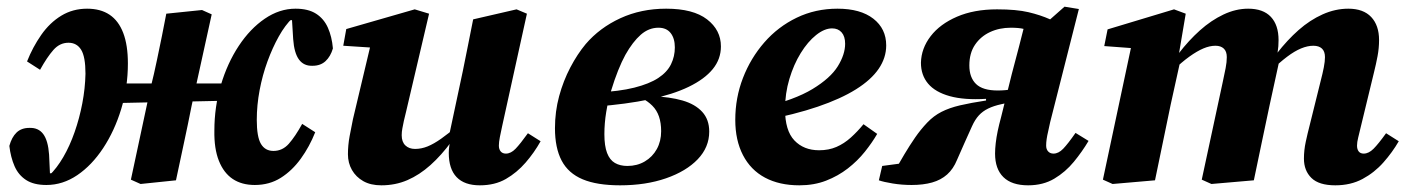

<svg xmlns="http://www.w3.org/2000/svg" viewBox="-20 -540 4214 575"><path d="M119 14Q81 14 58 -1Q35 -16 23.5 -42.5Q12 -69 8 -103Q15 -129 29.5 -143Q44 -157 68 -157Q95 -158 109.5 -138.5Q124 -119 127 -77L130 -12L116 -20L144 -22L127 -14Q150 -36 169.5 -69.5Q189 -103 203.5 -144.5Q218 -186 226.5 -230.5Q235 -275 236 -319Q236 -370 223 -391Q210 -412 185 -412Q159 -412 140 -390.5Q121 -369 100 -331L61 -356Q78 -399 103.5 -435.5Q129 -472 163.5 -493Q198 -514 241 -514Q281 -514 308 -496Q335 -478 349 -441.5Q363 -405 363 -350Q363 -279 343 -213.5Q323 -148 289 -96.5Q255 -45 211.5 -15.5Q168 14 119 14ZM312 -231V-290H686V-239ZM401 11 372 -2 430 -273Q442 -321 450 -360Q458 -399 465 -432.5Q472 -466 478 -499L585 -510L614 -497L554 -224Q543 -168 531 -112.5Q519 -57 507 0ZM743 14Q704 14 677 -4Q650 -22 635.5 -58.5Q621 -95 622 -149Q622 -220 641.5 -285.5Q661 -351 695 -402.5Q729 -454 773 -484Q817 -514 865 -514Q903 -514 926.5 -499Q950 -484 962 -457Q974 -430 977 -395Q970 -371 955 -357Q940 -343 916 -343Q890 -342 875.5 -361.5Q861 -381 858 -423L854 -488L864 -481L839 -478L856 -486Q834 -465 815 -431Q796 -397 781 -356Q766 -315 757.5 -270Q749 -225 749 -181Q749 -130 761.5 -109Q774 -88 799 -88Q826 -88 845 -109.5Q864 -131 885 -169L924 -144Q907 -101 881 -65Q855 -29 821 -7.5Q787 14 743 14Z M1122 15Q1090 15 1068 2.5Q1046 -10 1034 -31Q1022 -52 1022 -78Q1022 -105 1027 -132Q1032 -159 1037 -183L1095 -427L1131 -395L1008 -403L1017 -453L1222 -512L1265 -499L1196 -205Q1192 -190 1189.5 -178Q1187 -166 1185 -155.5Q1183 -145 1183 -135Q1183 -115 1194 -104.5Q1205 -94 1223 -94Q1242 -94 1260.5 -101.5Q1279 -109 1301 -124.5Q1323 -140 1350 -163L1359 -116H1332Q1302 -75 1269 -45.5Q1236 -16 1200 -0.5Q1164 15 1122 15ZM1417 15Q1371 15 1347.5 -9.5Q1324 -34 1324 -82Q1324 -92 1325.5 -102.5Q1327 -113 1330 -125H1323L1366 -327Q1374 -366 1381.5 -404Q1389 -442 1397 -482L1527 -512L1558 -499L1484 -163Q1480 -145 1477 -129.5Q1474 -114 1474 -104Q1474 -93 1479.5 -86.5Q1485 -80 1495 -80Q1510 -80 1524 -94.5Q1538 -109 1561 -141L1599 -117Q1580 -83 1554 -53Q1528 -23 1495 -4Q1462 15 1417 15Z M1837 15Q1768 15 1725 -3Q1682 -21 1662 -59Q1642 -97 1642 -156Q1642 -206 1654.5 -252Q1667 -298 1688 -338Q1709 -378 1734 -408Q1776 -457 1838 -485.5Q1900 -514 1975 -514Q2056 -514 2097.5 -482Q2139 -450 2139 -401Q2139 -363 2114.5 -333Q2090 -303 2042.5 -280Q1995 -257 1925.5 -242.5Q1856 -228 1766 -221V-263Q1834 -266 1879.5 -277.5Q1925 -289 1951.5 -306.5Q1978 -324 1989.5 -347.5Q2001 -371 2001 -398Q2001 -425 1988.5 -441Q1976 -457 1952 -457Q1923 -457 1899 -436Q1875 -415 1853 -376Q1842 -356 1831 -328.5Q1820 -301 1810.5 -269.5Q1801 -238 1795.5 -204.5Q1790 -171 1790 -138Q1790 -103 1798 -82Q1806 -61 1821.5 -52Q1837 -43 1859 -43Q1888 -43 1911 -56.5Q1934 -70 1947 -93.5Q1960 -117 1960 -147Q1960 -172 1953.5 -191Q1947 -210 1933.5 -223.5Q1920 -237 1902 -246L1931 -269L1932 -252Q1986 -250 2024 -239Q2062 -228 2083 -205Q2104 -182 2104 -146Q2104 -99 2069.5 -63Q2035 -27 1974.5 -6Q1914 15 1837 15Z M2374 15Q2314 15 2271 -8Q2228 -31 2205 -75.5Q2182 -120 2182 -181Q2182 -247 2205 -306.5Q2228 -366 2269 -413Q2310 -460 2366 -487Q2422 -514 2488 -514Q2557 -514 2595.5 -484Q2634 -454 2634 -404Q2634 -367 2611.5 -334Q2589 -301 2543.5 -272.5Q2498 -244 2429 -220.5Q2360 -197 2266 -179L2264 -218Q2360 -241 2413.5 -273.5Q2467 -306 2489 -341.5Q2511 -377 2511 -409Q2511 -431 2500.5 -443Q2490 -455 2472 -455Q2449 -455 2424 -435Q2399 -415 2378 -381Q2357 -347 2344 -303.5Q2331 -260 2331 -213Q2331 -149 2359 -119.5Q2387 -90 2433 -90Q2462 -90 2485 -100Q2508 -110 2528 -128Q2548 -146 2566 -168L2607 -139Q2592 -113 2570 -85.5Q2548 -58 2519 -35.5Q2490 -13 2454 1Q2418 15 2374 15Z M2612 0 2622 -43 2712 -55 2657 -24Q2673 -52 2688.5 -78Q2704 -104 2720.5 -128Q2737 -152 2757 -173Q2776 -193 2799.5 -205Q2823 -217 2855 -224.5Q2887 -232 2933 -239V-244Q2868 -240 2824.5 -252Q2781 -264 2759.5 -289.5Q2738 -315 2738 -352Q2739 -395 2767 -431.5Q2795 -468 2846 -490Q2897 -512 2966 -512Q3024 -512 3060 -503.5Q3096 -495 3125 -482L3168 -520L3211 -513L3125 -174Q3122 -159 3119 -146.5Q3116 -134 3114.5 -123.5Q3113 -113 3113 -104Q3113 -93 3119 -86.5Q3125 -80 3135 -80Q3150 -80 3164 -94.5Q3178 -109 3201 -142L3240 -118Q3221 -86 3196 -55.5Q3171 -25 3137.5 -5Q3104 15 3059 15Q3010 15 2985 -9.5Q2960 -34 2960 -80Q2960 -94 2962 -111.5Q2964 -129 2968 -148Q2972 -167 2978 -189L3010 -318Q3021 -359 3031.5 -399.5Q3042 -440 3052 -480L3072 -446Q3060 -450 3045.5 -453.5Q3031 -457 3007 -457Q2973 -457 2945 -444Q2917 -431 2900 -406Q2883 -381 2883 -344Q2883 -308 2903 -288.5Q2923 -269 2968 -269Q2992 -269 3011 -273Q3030 -277 3049 -281L3042 -242L2979 -228Q2956 -223 2939.5 -215Q2923 -207 2911.5 -194.5Q2900 -182 2891 -162Q2880 -137 2868.5 -112Q2857 -87 2846 -61Q2835 -34 2816.5 -17.5Q2798 -1 2771.5 6.5Q2745 14 2710 14Q2681 14 2653.5 9.5Q2626 5 2612 0Z M3312 11 3283 -2 3373 -425 3422 -392 3287 -402 3297 -452 3496 -512 3531 -499 3508 -363H3516L3486 -227Q3474 -170 3462.5 -113.5Q3451 -57 3439 0ZM3608 11 3579 -2 3642 -295Q3647 -318 3650.5 -336Q3654 -354 3654 -369Q3654 -386 3645 -394.5Q3636 -403 3620 -403Q3603 -403 3584 -395Q3565 -387 3542 -370.5Q3519 -354 3492 -328L3489 -380H3510Q3540 -419 3573.5 -449Q3607 -479 3644 -496.5Q3681 -514 3718 -514Q3763 -514 3786 -489.5Q3809 -465 3809 -420Q3809 -400 3806.5 -386Q3804 -372 3802 -358L3811 -357L3782 -224Q3770 -168 3758.5 -112.5Q3747 -57 3735 0ZM3979 15Q3930 15 3907.5 -7Q3885 -29 3885 -65Q3885 -90 3890.5 -115.5Q3896 -141 3902 -164L3935 -297Q3941 -320 3944.5 -338Q3948 -356 3948 -369Q3948 -386 3939 -394.5Q3930 -403 3913 -403Q3896 -403 3876.5 -395Q3857 -387 3834.5 -370Q3812 -353 3784 -326L3781 -380H3804Q3835 -420 3869 -450Q3903 -480 3941 -497Q3979 -514 4018 -514Q4063 -514 4086.5 -489Q4110 -464 4110 -420Q4110 -396 4105.5 -372Q4101 -348 4095 -324L4055 -159Q4051 -142 4047.5 -128Q4044 -114 4044 -104Q4044 -93 4049 -86.5Q4054 -80 4064 -80Q4079 -80 4093.5 -94.5Q4108 -109 4131 -141L4169 -117Q4150 -84 4123 -53.5Q4096 -23 4060.5 -4Q4025 15 3979 15Z"/></svg>

Font: Source Serif 4
Style: Bold Italic
Weight: 700
Italic angle: -12°
Designer: Frank Grießhammer
Foundry: Adobe Systems Incorporated
Version: Version 4.004;hotconv 1.0.116;makeotfexe 2.5.65601